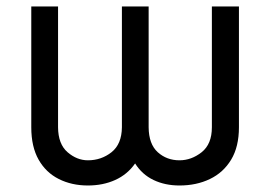

<svg xmlns="http://www.w3.org/2000/svg" viewBox="-20 -566 839 596"><path d="M77.1 -170.9V-545.9H160.2V-170.9Q160.6 -118.7 189.7 -93.5Q218.8 -68.4 252.9 -68.4Q294.4 -68.4 326.2 -93.5Q357.9 -118.7 358.4 -170.9V-545.9H441.4V-170.9Q441.9 -118.7 469.7 -93.5Q497.6 -68.4 537.1 -68.4Q574.2 -68.4 606 -93.5Q637.7 -118.7 637.7 -170.9V-545.9H721.7V-170.9Q721.7 -110.4 697.5 -70.3Q673.3 -30.3 631.6 -10.3Q589.8 9.8 537.1 9.8Q492.2 9.8 456.5 -7.3Q420.9 -24.4 399.4 -58.6Q375.5 -24.4 337.6 -7.3Q299.8 9.8 252.9 9.8Q202.6 9.8 162.6 -10.3Q122.6 -30.3 99.9 -70.3Q77.1 -110.4 77.1 -170.9Z"/></svg>

Font: Inter
Style: Regular
Weight: 400
Designer: Rasmus Andersson
Foundry: rsms
Version: Version 4.000;git-8c9346024